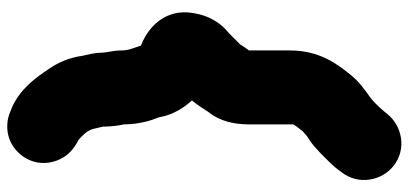

<svg xmlns="http://www.w3.org/2000/svg" viewBox="-310 -508 1095 514"><g transform="rotate(-90 237.0 -250.5)"><path d="M353.5 -525C353.5 -544.6 347.7 -564.1 345.1 -576.9C340.6 -612.1 326.1 -644.3 308.8 -668.4C286.8 -701.3 257.2 -743.1 206.6 -765.6L196.9 -769.4C175.1 -779.5 146.6 -781.4 121.8 -772.1C80.2 -756.5 42.2 -705.2 64.9 -644.8C75.7 -616 96.5 -599 119.7 -587.5C132.4 -576.2 142.5 -567.1 148.8 -550.3L151.2 -540.4C152.9 -532 155.2 -524 155.5 -521.6C155.6 -503.2 157.6 -482.4 161.5 -465.4C161.7 -442.4 164.8 -423 169.6 -403.9C173.7 -387.8 180.3 -374.1 181 -369.8C186.4 -337.4 204.2 -306.8 225.6 -283.7C212.7 -268.3 203.1 -252.4 194 -238.6C169.8 -208.7 161.5 -170.4 161.5 -130V-12.3C158.3 -6.2 152.9 0.5 142.9 13C136 19.8 129.8 25 121.7 29.8C108.3 37.9 97.7 48.1 84.9 60L60.5 84.5C50 95 42.9 103.8 33.1 117.4C-2 162.7 10.8 224.6 50.2 255.9C96 292.3 158.1 278.4 189.3 239.4C201.3 224.4 217 206.2 234.2 193.3C253.4 179.5 274.9 164.7 292 143.7C323.4 105.4 359.5 57.9 359.5 -22V-130C359.5 -130.4 359.5 -130.7 359.5 -131C365.8 -138.8 375.6 -154.6 375.6 -154.6L404.9 -183.8C438 -210.4 457.6 -247.2 461.4 -296.6C464.7 -359.5 420.4 -400.3 378.5 -417.6C376.5 -418.5 374.8 -419.1 372.4 -420C367.7 -436.2 359.5 -451.9 359.5 -471C359.5 -495 353.5 -512.2 353.5 -525Z"/></g></svg>

Font: Smoothie
Style: ExBd
Weight: 800
Foundry: Cannot Into Space Fonts
Version: Version 0.8